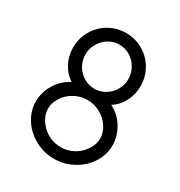

<svg xmlns="http://www.w3.org/2000/svg" viewBox="-189 -942 1019 1085"><g transform="rotate(30 320.0 -400.0)"><path d="M570 -220Q570 -174 550.5 -132.5Q531 -91 497 -59.5Q463 -28 417.5 -9Q372 10 320 10Q268 10 222.5 -9Q177 -28 143 -59.5Q109 -91 89.5 -132.5Q70 -174 70 -220Q70 -279 102 -333Q134 -387 191 -416Q148 -443 124 -489.5Q100 -536 100 -590Q100 -636 117 -676Q134 -716 164 -746Q194 -776 234 -793Q274 -810 320 -810Q366 -810 406 -793Q446 -776 476 -746Q506 -716 523 -676Q540 -636 540 -590Q540 -536 516 -489.5Q492 -443 449 -416Q506 -387 538 -333Q570 -279 570 -220ZM460 -590Q460 -619 449 -645Q438 -671 419 -691Q400 -711 374.5 -722.5Q349 -734 320 -734Q291 -734 265.5 -722.5Q240 -711 221 -691Q202 -671 191 -645Q180 -619 180 -590Q180 -561 191 -535Q202 -509 221 -489.5Q240 -470 265.5 -458.5Q291 -447 320 -447Q349 -447 374.5 -458.5Q400 -470 419 -489.5Q438 -509 449 -535Q460 -561 460 -590ZM490 -220Q490 -249 476.5 -276.5Q463 -304 440 -325.5Q417 -347 386 -360Q355 -373 320 -373Q285 -373 254 -360Q223 -347 200 -325.5Q177 -304 163.5 -276.5Q150 -249 150 -220Q150 -191 163.5 -163.5Q177 -136 200 -114Q223 -92 254 -79Q285 -66 320 -66Q355 -66 386 -79Q417 -92 440 -114Q463 -136 476.5 -163.5Q490 -191 490 -220Z"/></g></svg>

Font: Gauge
Style: Regular
Weight: 400
Designer: Daniel Pimley
Foundry: Daniel Pimley
Version: Version 2.0